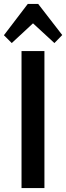

<svg xmlns="http://www.w3.org/2000/svg" viewBox="-45 -961 338 981"><path d="M182 -700V0H65V-700ZM-25 -781 97 -941H150L273 -782L233 -741L93 -870H154L15 -741Z"/></svg>

Font: Pathway Extreme Condensed SemiBold
Style: Regular
Weight: 600
Width: 3
Version: Version 1.001;gftools[0.9.26]